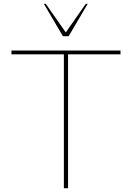

<svg xmlns="http://www.w3.org/2000/svg" viewBox="-20 -987 692 1007"><path d="M612 -702V-722H40V-702H315V0H337V-702ZM310 -797H340L440 -967H430L325 -817L220 -967H210Z"/></svg>

Font: Perun Thin
Style: Regular
Weight: 100
Foundry: Copyright (c) Stefan Peev, Context Ltd, 2016
Version: Version 1.089